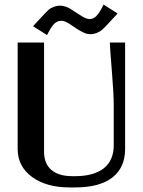

<svg xmlns="http://www.w3.org/2000/svg" viewBox="-20 -821 631 849"><path d="M126 -705.1 179.2 -762.2Q189 -772.5 195.6 -778.3Q202.1 -784.2 216.1 -790Q230 -795.9 246.1 -795.9Q257.8 -795.9 269.8 -791.7Q281.7 -787.6 288.8 -783.4Q295.9 -779.3 311 -769L340.8 -750Q361.3 -736.8 376 -736.8Q386.7 -736.8 396.2 -742.4Q405.8 -748 414.1 -759.5Q422.4 -771 426.8 -778.8Q431.2 -786.6 438 -800.8L500 -761.2L446.8 -704.1Q437 -693.8 430.2 -688Q423.3 -682.1 409.2 -676Q395 -669.9 378.9 -669.9Q372.1 -669.9 366 -671.1Q359.9 -672.4 352.5 -675.8Q345.2 -679.2 341.6 -680.9Q337.9 -682.6 327.9 -688.7Q317.9 -694.8 314.9 -696.8L285.2 -716.8Q265.1 -729 251 -729Q245.6 -729 241 -728Q236.3 -727.1 231.9 -724.4Q227.5 -721.7 224.1 -719.5Q220.7 -717.3 216.6 -712.2Q212.4 -707 210.2 -704.6Q208 -702.1 204.1 -695.3Q200.2 -688.5 198.7 -686Q197.3 -683.6 193.1 -675.8Q189 -668 188 -666ZM58.1 -632.8H174.8V-149.9Q174.8 -97.7 207 -69.8Q239.3 -42 299.8 -42H312Q395 -42 439 -76.9Q482.9 -111.8 482.9 -178.2V-358.9Q482.9 -405.8 474.4 -509.5Q465.8 -613.3 465.8 -632.8H533.2V-162.1Q533.2 -79.6 476.6 -35.9Q419.9 7.8 312 7.8H288.1Q184.6 7.8 121.3 -38.8Q58.1 -85.4 58.1 -162.1Z"/></svg>

Font: Resagokr
Style: Bold
Weight: 600
Designer: gluk
Foundry: gluk
Version: Version 0.95